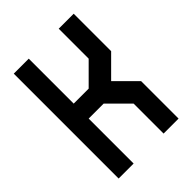

<svg xmlns="http://www.w3.org/2000/svg" viewBox="-199 -785 885 885"><g transform="rotate(-45 244.0 -342.0)"><path d="M48.8 -683.6H146.5V-390.6H244.1L341.8 -488.3V-683.6H439.5V-439.5L341.8 -341.8L439.5 -244.1V0H341.8V-195.3L244.1 -293H146.5V0H48.8Z"/></g></svg>

Font: BabelStone Runic Beorhtnoth
Style: Regular
Weight: 400
Designer: Andrew West
Foundry: BabelStone
Version: Version 7.004;November 9, 2023